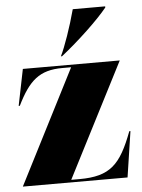

<svg xmlns="http://www.w3.org/2000/svg" viewBox="-53 -789 615 832"><g transform="rotate(-5 254.0 -373.5)"><path d="M13 0H468L498 -199H493C440 -58 394 -11 260 -11H224L478 -507V-508H57L25 -350H30C82 -456 128 -497 228 -497H266L13 -1ZM226 -548H231C307 -608 394 -690 436 -742V-747H295C275 -672 245 -586 226 -548Z"/></g></svg>

Font: Nyght Serif Dark
Style: Regular
Weight: 800
Designer: Maksym Kobuzan
Version: Version 0.410;Glyphs 3.1.2 (3151)